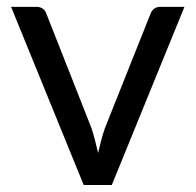

<svg xmlns="http://www.w3.org/2000/svg" viewBox="-20 -526 556 546"><path d="M504.5 -506.5 298 0H218L11.5 -506.5H84Q95 -506.5 102 -501Q109 -495.5 111.5 -488L240 -162Q246 -143.5 250.5 -126Q255 -108.5 259 -91Q263 -108.5 267.5 -126Q272 -143.5 278.5 -162L408.5 -488Q411.5 -496 418.5 -501.2Q425.5 -506.5 435 -506.5Z"/></svg>

Font: TypoPRO Lato
Style: Regular
Weight: 400
Designer: Lukasz Dziedzic with Adam Twardoch and Botio Nikoltchev
Foundry: tyPoland Lukasz Dziedzic
Version: Version 2.010; 2014-09-01; http://www.latofonts.com/